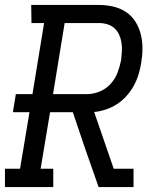

<svg xmlns="http://www.w3.org/2000/svg" viewBox="-30 -755 650 775"><path d="M-10 0V-74H51L89 -302H22L34 -375H101L148 -662H97L96 -735H369Q399 -735 427 -728.5Q455 -722 478 -707Q501 -692 516 -668.5Q531 -645 538 -617.5Q545 -590 545 -560.5Q545 -531 540 -501Q536 -477 529 -454Q522 -431 510 -409Q498 -387 480.5 -367.5Q463 -348 442 -334.5Q421 -321 397 -313Q373 -305 350 -303L429 -74H509V0H368L313 -157L264 -302H172L134 -74H185V0ZM184 -375H321Q346 -375 372 -385.5Q398 -396 416.5 -416.5Q435 -437 444.5 -462Q454 -487 459 -513Q461 -530 462 -548Q463 -566 460.5 -582.5Q458 -599 451 -614.5Q444 -630 432 -641Q420 -652 403.5 -657Q387 -662 369 -662H231Z"/></svg>

Font: Iosevka Etoile
Style: Italic
Weight: 400
Italic angle: -9°
Designer: Belleve Invis
Foundry: Belleve Invis
Version: Version 22.1.2; ttfautohint (v1.8.4)